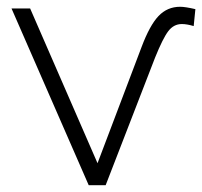

<svg xmlns="http://www.w3.org/2000/svg" viewBox="-20 -547 598 567"><path d="M512 -527Q527 -527 557 -520L552 -470Q532 -476 517 -476Q493 -476 477 -455Q461 -434 438 -377L292 0H242L14 -522H69L268 -65L398 -408Q422 -472 448 -499.5Q474 -527 512 -527Z"/></svg>

Font: Montserrat Alternates Light
Style: Regular
Weight: 300
Designer: Julieta Ulanovsky
Foundry: Julieta Ulanovsky
Version: Version 7.200